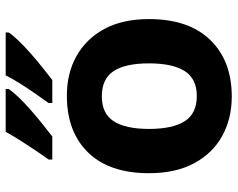

<svg xmlns="http://www.w3.org/2000/svg" viewBox="-98 -708 816 659"><g transform="rotate(-90 309.5 -378.0)"><path d="M574 -274Q574 -138 502.5 -64Q431 10 308 10Q232 10 172.5 -23Q113 -56 79 -119.5Q45 -183 45 -274Q45 -410 116 -483Q187 -556 311 -556Q388 -556 447 -523Q506 -490 540 -427.5Q574 -365 574 -274ZM197 -274Q197 -193 223.5 -151.5Q250 -110 310 -110Q369 -110 395.5 -151.5Q422 -193 422 -274Q422 -355 395.5 -395.5Q369 -436 309 -436Q250 -436 223.5 -395.5Q197 -355 197 -274ZM528 -756Q520 -743 501 -723Q482 -703 457 -681Q432 -659 407.5 -639.5Q383 -620 365 -606H286V-619Q300 -638 318 -664Q336 -690 353 -717Q370 -744 381 -766H528ZM334 -756Q326 -743 307 -723Q288 -703 263 -681Q238 -659 213.5 -639.5Q189 -620 171 -606H92V-619Q106 -638 123.5 -664Q141 -690 158 -717Q175 -744 187 -766H334Z"/></g></svg>

Font: Noto Sans Bengali UI
Style: Bold
Weight: 700
Designer: Jelle Bosma - Monotype Design Team
Foundry: Monotype Imaging Inc.
Version: Version 2.003; ttfautohint (v1.8.4.7-5d5b)